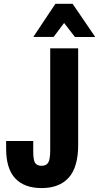

<svg xmlns="http://www.w3.org/2000/svg" viewBox="-20 -961 513 993"><path d="M11.7 -191.9Q11.7 -88.9 58.6 -38.6Q105.5 11.7 195.8 11.7Q286.6 11.7 335.4 -42.2Q384.3 -96.2 384.3 -212.4V-710.9H239.7V-185.1Q239.7 -135.7 229.2 -119.6Q218.8 -103.5 195.3 -103.5Q171.9 -103.5 161.9 -117.9Q151.9 -132.3 151.9 -177.2V-231.9H11.7ZM355.5 -941.4H266.6L152.3 -770H257.3L311.5 -842.3L367.7 -769.5H472.7Z"/></svg>

Font: Roboto Flex
Style: wght 700 wdth 25 opsz 34 GRAD 0.00 slnt 0.00 XTRA 468 XOPQ 96 YOPQ 79 YTLC 514 YTUC 712 YTAS 750 YTDE -203.00 YTFI 738
Weight: 700
Width: 1
Designer: Berlow after Robertson
Foundry: Google
Version: Version 3.100